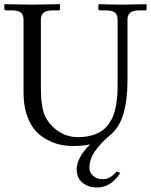

<svg xmlns="http://www.w3.org/2000/svg" viewBox="-20 -666 701 892"><path d="M538.6 137.7Q495.1 205.1 432.1 205.1Q390.1 205.1 363.3 182.9Q336.4 160.6 336.4 121.1Q336.4 65.9 398.9 4.9Q363.8 12.2 320.8 12.2Q291 12.2 262.2 6.6Q233.4 1 200.9 -15.9Q168.5 -32.7 144.8 -58.8Q121.1 -85 105.2 -130.1Q89.4 -175.3 89.4 -233.9V-574.2Q89.4 -597.7 76.7 -607.7Q64 -617.7 34.7 -617.7H8.3Q0 -617.7 0 -626V-644.5L2 -646.5Q88.9 -644.5 127.9 -644.5L256.8 -646.5L258.8 -644.5V-626Q258.8 -617.7 251 -617.7H224.6Q194.8 -617.7 182.4 -606.9Q169.9 -596.2 169.9 -574.2V-267.1Q169.9 -234.9 170.9 -216.3Q171.9 -197.8 176.5 -170.2Q181.2 -142.6 192.6 -120.4Q204.1 -98.1 223.1 -79.1Q274.4 -28.8 342.3 -28.8Q377.4 -28.8 405.5 -36.9Q433.6 -44.9 452.6 -57.9Q471.7 -70.8 485.6 -90.8Q499.5 -110.8 507.1 -130.9Q514.6 -150.9 519.3 -177.5Q523.9 -204.1 525.1 -226.1Q526.4 -248 526.4 -275.4V-574.2Q526.4 -597.7 513.7 -607.7Q501 -617.7 471.7 -617.7H445.3Q437 -617.7 437 -626V-644.5L439 -646.5Q510.3 -644.5 549.3 -644.5L659.2 -646.5L661.1 -644.5V-626Q661.1 -617.7 653.3 -617.7H627Q597.2 -617.7 584.7 -606.9Q572.3 -596.2 572.3 -574.2V-293Q572.3 -200.2 553 -135.5Q533.7 -70.8 486.3 -33.7Q465.8 -15.6 452.9 -2Q439.9 11.7 425 31.2Q410.2 50.8 402.8 71.5Q395.5 92.3 395.5 114.7Q395.5 134.8 412.6 150.6Q429.7 166.5 455.6 166.5Q476.1 166.5 490.2 158.2Q504.4 149.9 523.4 130.4Z"/></svg>

Font: Libertinage
Style: b
Weight: 400
Designer: OSP
Foundry: OSP
Version: Version 1.0; 2008; OFL relea